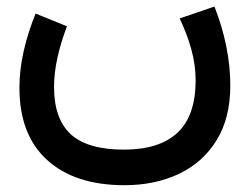

<svg xmlns="http://www.w3.org/2000/svg" viewBox="-20 -334 747 574"><path d="M517.1 -278.8 621.1 -314.5Q668.5 -193.4 668.5 -78.1Q668.5 19 627.4 85.4Q586.4 151.9 514.9 185.8Q443.4 219.7 352.1 219.7Q204.1 219.7 121.1 144.5Q38.1 69.3 38.1 -71.3Q38.1 -126 51 -182.1Q64 -238.3 86.4 -293.5L180.2 -255.4Q162.6 -209.5 152.1 -163.1Q141.6 -116.7 141.6 -73.7Q141.6 21.5 191.7 67.4Q241.7 113.3 350.6 113.3Q456.1 113.3 510.3 63Q564.5 12.7 564.9 -92.8Q564.9 -139.2 552 -186.3Q539.1 -233.4 517.1 -278.8Z"/></svg>

Font: Vazir Medium
Style: Medium
Weight: 500
Designer: Saber Rastikerdar
Foundry: Saber Rastikerdar
Version: Version 30.0.0